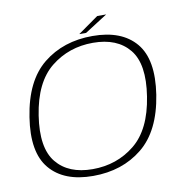

<svg xmlns="http://www.w3.org/2000/svg" viewBox="-77 -754 828 835"><g transform="rotate(-10 336.5 -337.0)"><path d="M268.5 4.5Q140 4.5 77.8 -69.5Q15.5 -143.5 39.5 -295.5Q63.5 -452 152.2 -523.8Q241 -595.5 370 -595.5Q499 -595.5 561 -521.8Q623 -448 599.5 -295.5Q575 -139.5 486.2 -67.5Q397.5 4.5 268.5 4.5ZM271.5 -25Q378.5 -25 457.5 -88.8Q536.5 -152.5 558.5 -295.5Q580.5 -435.5 527.2 -500.8Q474 -566 367 -566Q260.5 -566 181.2 -502.5Q102 -439 80 -295.5Q58.5 -155.5 111.8 -90.2Q165 -25 271.5 -25ZM315.5 -613.5 406 -677.5H445.5L345.5 -613.5Z"/></g></svg>

Font: Anybody ExtraExpanded ExtraLight
Style: Italic
Weight: 200
Width: 8
Italic angle: -10°
Designer: Tyler Finck
Foundry: Etcetera Type Company
Version: Version 1.010; ttfautohint (v1.8.3) -l 8 -r 50 -G 200 -x 14 